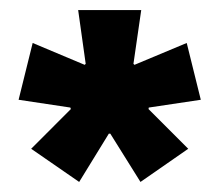

<svg xmlns="http://www.w3.org/2000/svg" viewBox="-20 -659 436 382"><path d="M137.5 -297 42 -363 121 -442 120 -445 17 -460.5 45 -573.5 148.5 -530 150.5 -532 135.5 -639H261L245.5 -532L247.5 -530L351.5 -573.5L379.5 -460.5L276 -445L275.5 -442L354.5 -363L259.5 -297L199.5 -393H196.5Z"/></svg>

Font: Anek Gurmukhi Medium
Style: Bold
Weight: 700
Version: Version 1.003